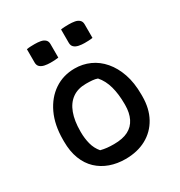

<svg xmlns="http://www.w3.org/2000/svg" viewBox="-181 -890 962 1027"><g transform="rotate(-30 300.0 -377.0)"><path d="M302 -545Q351 -545 394.5 -525.5Q438 -506 471 -467.5Q504 -429 523 -374Q542 -319 542 -246V-235Q542 -160 511.5 -104.5Q481 -49 426 -19Q371 11 297 11Q246 11 202.5 -4.5Q159 -20 126.5 -50.5Q94 -81 76 -127.5Q58 -174 58 -235V-246Q58 -337 89.5 -404Q121 -471 176 -508Q231 -545 302 -545ZM314 -444Q263 -444 229 -419.5Q195 -395 178 -349Q161 -303 161 -239V-233Q161 -195 170 -160Q179 -125 202 -98Q222 -93 240.5 -91Q259 -89 283 -89Q337 -89 371 -106.5Q405 -124 422 -158.5Q439 -193 439 -241V-248Q439 -308 426 -355.5Q413 -403 384 -436Q370 -441 353 -442.5Q336 -444 314 -444ZM133 -762Q145 -764 158 -764.5Q171 -765 182 -765Q202 -765 218.5 -762Q235 -759 245.5 -749.5Q256 -740 256 -723V-639Q244 -637 231 -636.5Q218 -636 206 -636Q188 -636 171 -639.5Q154 -643 143.5 -652.5Q133 -662 133 -680ZM344 -762Q356 -764 369 -764.5Q382 -765 393 -765Q413 -765 429.5 -762Q446 -759 456.5 -749.5Q467 -740 467 -723V-639Q455 -637 442 -636.5Q429 -636 417 -636Q399 -636 382 -639.5Q365 -643 354.5 -652.5Q344 -662 344 -680Z"/></g></svg>

Font: Recursive Casual Medium
Style: Regular
Weight: 500
Version: Version 1.047